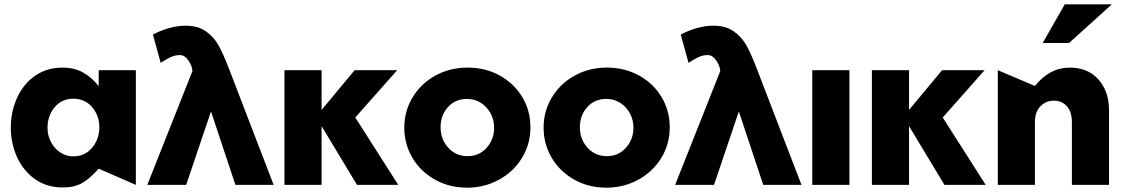

<svg xmlns="http://www.w3.org/2000/svg" viewBox="-20 -856 5222 889"><path d="M320 -399Q373 -399 406.5 -360Q440 -321 440 -267Q440 -212 406.5 -172Q373 -132 320 -132Q286 -132 258.5 -150.5Q231 -169 215.5 -199.5Q200 -230 200 -264Q200 -320 233 -359.5Q266 -399 320 -399ZM609 -531H437V-457Q403 -500 362.5 -521.5Q322 -543 270 -543Q196 -543 141.5 -504.5Q87 -466 58.5 -402Q30 -338 30 -265Q30 -193 58.5 -129.5Q87 -66 141.5 -27Q196 12 270 12Q325 12 360.5 -8.5Q396 -29 437 -75L609 0Z M662 0H842L957 -340L1070 0H1247L1039 -541Q1014 -606 992.5 -645Q971 -684 934 -710.5Q897 -737 839 -737Q767 -737 688 -696L724 -565Q750 -582 770.5 -591.5Q791 -601 813 -601Q835 -601 852 -576.5Q869 -552 871 -528V-527Z M1469 -531H1297V0H1469V-272L1633 0H1824L1625 -312L1819 -531H1622L1469 -347Z M2436 -267Q2436 -343 2398.5 -406Q2361 -469 2294.5 -506Q2228 -543 2145 -543Q2062 -543 1995 -505.5Q1928 -468 1890 -404.5Q1852 -341 1852 -265Q1852 -189 1889.5 -125.5Q1927 -62 1993.5 -24.5Q2060 13 2143 13Q2222 13 2289.5 -23.5Q2357 -60 2396.5 -124Q2436 -188 2436 -267ZM2268 -265Q2268 -211 2233.5 -172Q2199 -133 2145 -133Q2091 -133 2055.5 -172Q2020 -211 2020 -267Q2020 -322 2054 -360Q2088 -398 2143 -398Q2178 -398 2207 -379.5Q2236 -361 2252 -330.5Q2268 -300 2268 -265Z M3081 -267Q3081 -343 3043.5 -406Q3006 -469 2939.5 -506Q2873 -543 2790 -543Q2707 -543 2640 -505.5Q2573 -468 2535 -404.5Q2497 -341 2497 -265Q2497 -189 2534.5 -125.5Q2572 -62 2638.5 -24.5Q2705 13 2788 13Q2867 13 2934.5 -23.5Q3002 -60 3041.5 -124Q3081 -188 3081 -267ZM2913 -265Q2913 -211 2878.5 -172Q2844 -133 2790 -133Q2736 -133 2700.5 -172Q2665 -211 2665 -267Q2665 -322 2699 -360Q2733 -398 2788 -398Q2823 -398 2852 -379.5Q2881 -361 2897 -330.5Q2913 -300 2913 -265Z M3106 0H3286L3401 -340L3514 0H3691L3483 -541Q3458 -606 3436.5 -645Q3415 -684 3378 -710.5Q3341 -737 3283 -737Q3211 -737 3132 -696L3168 -565Q3194 -582 3214.5 -591.5Q3235 -601 3257 -601Q3279 -601 3296 -576.5Q3313 -552 3315 -528V-527Z M3913 -531H3741V0H3913Z M4189 -531H4017V0H4189V-272L4353 0H4544L4345 -312L4539 -531H4342L4189 -347Z M4933 -543Q4840 -543 4772 -458L4600 -531V0H4772V-291Q4772 -339 4798 -364.5Q4824 -390 4860 -390Q4896 -390 4919.5 -364.5Q4943 -339 4943 -291V0H5115V-346Q5115 -433 5066 -488Q5017 -543 4933 -543ZM4808 -657H4930L5128 -836H4910Z"/></svg>

Font: Geom ExtraBold
Style: Bold
Weight: 800
Version: Version 1.102